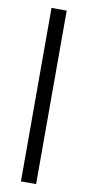

<svg xmlns="http://www.w3.org/2000/svg" viewBox="-91 -836 398 872"><g transform="rotate(10 108.0 -400.0)"><path d="M143 0H73V-800H143Z"/></g></svg>

Font: Tanohe Sans
Style: Regular
Weight: 400
Designer: Village Type and Design LLC & Cristiano Sobral
Foundry: Cooper Hewitt Smithsonian Design Museum
Version: Version 1.00;September 29, 2021;FontCreator 13.0.0.2655 64-b